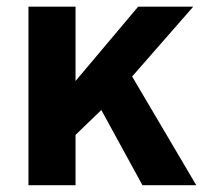

<svg xmlns="http://www.w3.org/2000/svg" viewBox="-20 -546 610 566"><path d="M63.9 0V-526.4H202.7V-307.2L387.3 -526.4H549.7L369.5 -320.5L558.6 0H399.9L278.7 -221.7L202.7 -148.4V0Z"/></svg>

Font: Archivo Variable SemiBold
Style: Regular
Weight: 600
Designer: Hector Gatti
Foundry: Omnibus-Type
Version: Version 2.001